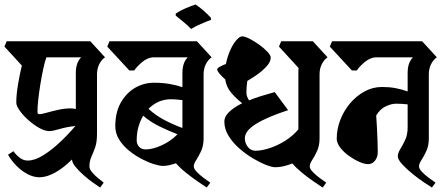

<svg xmlns="http://www.w3.org/2000/svg" viewBox="-38 -824 2007 861"><path d="M433 -567Q418 -557 407.5 -537Q397 -517 397 -490V-223Q397 -186 388.5 -162.5Q380 -139 371.5 -120Q363 -101 363 -78Q363 -66 374.5 -52Q386 -38 401.5 -25.5Q417 -13 427 -5L411 17Q400 10 379 -5Q358 -20 336.5 -39Q315 -58 300 -76.5Q285 -95 285 -109Q247 -71 209 -50Q171 -29 139 -29Q113 -29 86 -43Q59 -57 36 -80.5Q13 -104 -2 -130L22 -146Q36 -127 52 -115.5Q68 -104 86 -104Q117 -104 154 -126.5Q191 -149 229 -184.5Q267 -220 300 -259Q262 -255 229.5 -245.5Q197 -236 184 -236Q163 -236 137.5 -250.5Q112 -265 88.5 -286Q65 -307 50 -328.5Q35 -350 35 -364Q35 -400 43 -446.5Q51 -493 60 -530L-18 -615L-8 -639H367ZM130 -324Q130 -315 133 -313.5Q136 -312 140 -312Q148 -312 171 -318.5Q194 -325 223 -331.5Q252 -338 279 -338Q290 -338 302 -335V-497Q302 -543 326 -567H170Q163 -548 156 -515.5Q149 -483 143 -446Q137 -409 133.5 -376.5Q130 -344 130 -324Z M875 -203Q875 -171 864 -147Q853 -123 842 -106.5Q831 -90 831 -78Q831 -67 844.5 -53Q858 -39 875.5 -26Q893 -13 905 -5L889 17Q877 9 850.5 -9Q824 -27 796 -49.5Q768 -72 751 -92Q737 -87 722 -83.5Q707 -80 693 -80Q678 -80 652 -88Q626 -96 596.5 -111.5Q567 -127 540 -149Q513 -171 496 -198.5Q479 -226 479 -258Q479 -320 503.5 -363.5Q528 -407 567.5 -430Q607 -453 653 -453Q692 -453 725 -447Q758 -441 780 -433V-497Q780 -543 804 -567H648Q623 -565 600 -546Q577 -527 564 -508H542L443 -615L453 -639H845L911 -567Q896 -557 885.5 -537Q875 -517 875 -490ZM729 -379Q671 -379 628 -336Q659 -307 699 -286Q739 -265 780 -250V-375Q765 -377 752.5 -378Q740 -379 729 -379ZM615 -154Q647 -154 687.5 -172.5Q728 -191 758 -222Q721 -236 679.5 -256Q638 -276 604 -305Q591 -283 583 -255.5Q575 -228 575 -194Q575 -178 585.5 -166Q596 -154 615 -154Z M750 -763Q767 -775 792.5 -786Q818 -797 839 -804Q876 -779 908 -744V-735Q889 -728 862.5 -716.5Q836 -705 819 -694Q803 -711 785.5 -725Q768 -739 750 -754Z M936 -513Q936 -518 948.5 -525Q961 -532 975 -537Q982 -571 994.5 -599Q1007 -627 1022 -644Q1037 -661 1048 -661Q1060 -661 1081.5 -650Q1103 -639 1124.5 -623.5Q1146 -608 1161 -592Q1176 -576 1176 -566Q1176 -547 1157.5 -526.5Q1139 -506 1114.5 -489Q1090 -472 1071 -461Q1069 -448 1068 -435Q1067 -422 1067 -409Q1067 -391 1079 -374Q1103 -384 1132 -393Q1161 -402 1194 -411L1254 -330Q1159 -299 1109.5 -268Q1060 -237 1060 -204Q1060 -182 1073.5 -165Q1087 -148 1107 -148Q1135 -148 1170.5 -159.5Q1206 -171 1240.5 -192.5Q1275 -214 1300 -244V-497Q1300 -502 1300 -508Q1300 -514 1301 -519L1213 -615L1223 -639H1365L1431 -567Q1416 -557 1405.5 -537Q1395 -517 1395 -490V-203Q1395 -171 1384 -147Q1373 -123 1362 -106.5Q1351 -90 1351 -78Q1351 -67 1364.5 -53Q1378 -39 1395.5 -26Q1413 -13 1425 -5L1409 17Q1397 9 1371 -8.5Q1345 -26 1317.5 -48.5Q1290 -71 1273 -91Q1231 -74 1196 -74Q1182 -74 1155 -84.5Q1128 -95 1096 -114Q1064 -133 1034.5 -159Q1005 -185 986.5 -215.5Q968 -246 968 -279Q968 -301 989 -321.5Q1010 -342 1048 -361Q1020 -383 998.5 -408.5Q977 -434 972 -468Q959 -479 947.5 -492.5Q936 -506 936 -513Z M1885 -203Q1885 -171 1874 -147Q1863 -123 1852 -106.5Q1841 -90 1841 -78Q1841 -67 1854.5 -53Q1868 -39 1885.5 -26Q1903 -13 1915 -5L1899 17Q1887 10 1862 -7Q1837 -24 1810.5 -45.5Q1784 -67 1765 -88Q1746 -109 1746 -123Q1746 -138 1757 -155.5Q1768 -173 1779 -196.5Q1790 -220 1790 -252V-356Q1763 -359 1738 -359Q1717 -359 1691.5 -347Q1666 -335 1649 -306Q1651 -281 1652.5 -250Q1654 -219 1655 -190Q1656 -161 1656 -141Q1656 -120 1644 -104Q1632 -88 1612 -88Q1596 -88 1572.5 -98.5Q1549 -109 1526 -125.5Q1503 -142 1487.5 -162.5Q1472 -183 1472 -202Q1472 -244 1487.5 -285Q1503 -326 1531 -359.5Q1559 -393 1596 -413.5Q1633 -434 1675 -434Q1707 -434 1734.5 -429Q1762 -424 1790 -414V-497Q1790 -543 1814 -567H1646Q1621 -565 1598 -546Q1575 -527 1562 -508H1540L1441 -615L1451 -639H1855L1921 -567Q1906 -557 1895.5 -537Q1885 -517 1885 -490Z"/></svg>

Font: Jaini Purva
Style: Regular
Weight: 400
Designer: Maithili Shingre, Girish Dalvi (Devanagari), Taresh Vohra (Latin)
Foundry: Ek Type
Version: Version 2.000; ttfautohint (v1.8.4.7-5d5b)